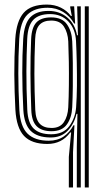

<svg xmlns="http://www.w3.org/2000/svg" viewBox="-20 -628 466 848"><path d="M284 200V64.8L294.2 -43H290.2Q253.2 7.8 189 7.8Q119.8 7.8 86.2 -27.6Q52.8 -63 48 -142.8Q43.8 -222.8 43.2 -299.1Q42.8 -375.5 47.5 -456.2Q52.5 -535 84.5 -571.4Q116.5 -607.8 186.8 -607.8Q221.5 -607.8 248.8 -594.2Q276 -580.8 293.5 -557.2H297.2L290.2 -594.2V-600H307.5L311.8 -524H307.5Q289.2 -556.8 258.8 -575.2Q228.2 -593.8 190.5 -593.8Q132 -593.8 100.9 -563.2Q69.8 -532.8 65 -456.8Q60.8 -377.8 60.9 -303.9Q61 -230 65.5 -142.2Q69.8 -68.5 101.9 -37.5Q134 -6.5 195.2 -6.5Q234 -6.5 261.4 -25.2Q288.8 -44 304.5 -74.8H308.8L302.5 44.5V200ZM319.2 200V23.5L322 -125H317.8Q307.2 -79.5 278.1 -49.8Q249 -20 201.5 -20.8Q144.5 -21.5 115.6 -50Q86.8 -78.5 83 -142.8Q78.5 -229.5 78.4 -306.5Q78.2 -383.5 82.5 -455.8Q86.8 -523.8 114 -551.8Q141.2 -579.8 194 -579.8Q243 -579.8 277.1 -550.9Q311.2 -522 320.2 -472.2H324.2L320.8 -600H336.8V200ZM354.5 200V-600H372V200ZM205.8 -35Q259.8 -35 286.2 -71.1Q312.8 -107.2 316.2 -154.5Q319.2 -197.2 319.8 -248.4Q320.2 -299.5 319.1 -350.9Q318 -402.2 315.8 -445.8Q313.2 -500.2 282 -533Q250.8 -565.8 201.5 -565.8Q151.2 -565.8 127 -540.2Q102.8 -514.8 100.2 -456.2Q97 -387.8 96.6 -314.1Q96.2 -240.5 100.5 -143.2Q103.2 -85 129 -60Q154.8 -35 205.8 -35ZM207.5 -48.5Q164 -48.5 142 -70.5Q120 -92.5 118.2 -142.2Q114.8 -229.5 114.5 -302.8Q114.2 -376 117.5 -455.2Q119.8 -507 141 -529.1Q162.2 -551.2 206 -551.2Q254 -551.2 275.5 -520.9Q297 -490.5 299 -445.8Q301 -400.5 301.6 -349Q302.2 -297.5 301.6 -247Q301 -196.5 299 -154.5Q296.8 -108.2 275.4 -78.4Q254 -48.5 207.5 -48.5ZM207.8 -62.8Q244.8 -62.8 262.1 -88.5Q279.5 -114.2 281.5 -154.5Q283.8 -200.5 284.2 -252.4Q284.8 -304.2 284 -354.5Q283.2 -404.8 281.5 -445.2Q279.5 -483.8 262.4 -510.5Q245.2 -537.2 206.2 -537.2Q172 -537.2 154.5 -518.4Q137 -499.5 135.2 -455.2Q131.8 -376.2 131.9 -302.1Q132 -228 135.8 -142.2Q137.8 -100.2 155.6 -81.5Q173.5 -62.8 207.8 -62.8Z"/></svg>

Font: Big Shoulders Inline Text Medium
Style: Regular
Weight: 500
Designer: Patric King
Foundry: XO Type Co
Version: Version 1.000